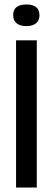

<svg xmlns="http://www.w3.org/2000/svg" viewBox="-20 -841 237 861"><path d="M52 0V-660H145V0ZM98 -724Q69 -724 54 -737Q39 -750 39 -773Q39 -797 54 -809Q69 -821 98 -821Q127 -821 142 -809Q157 -797 157 -772Q157 -750 142 -737Q127 -724 98 -724Z"/></svg>

Font: Bricolage Grotesque 96pt
Style: Regular
Weight: 400
Version: Version 1.001;gftools[0.9.33.dev8+g029e19f]